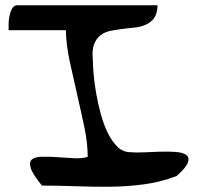

<svg xmlns="http://www.w3.org/2000/svg" viewBox="-20 -732 793 730"><path d="M313.5 -135.7Q313.5 -187.5 300.8 -248Q288.1 -308.6 273.4 -372.1Q258.8 -435.5 245.1 -498.5Q231.4 -561.5 230.5 -617.2H12.7Q12.7 -625 12.7 -639.6Q12.7 -654.3 15.6 -669.4Q18.6 -684.6 24.4 -696.8Q30.3 -709 42 -711.9H579.1Q578.1 -680.7 566.4 -664.1Q554.7 -647.5 535.6 -638.7Q516.6 -629.9 493.2 -627.4Q469.7 -625 446.3 -622.1Q422.9 -619.1 400.4 -614.7Q377.9 -610.4 361.8 -597.7Q345.7 -585 337.4 -563Q329.1 -541 333 -503.9Q333 -483.4 335.9 -449.7Q338.9 -416 345.7 -377Q352.5 -337.9 363.3 -298.3Q374 -258.8 390.1 -226.1Q406.2 -193.4 427.2 -173.3Q448.2 -153.3 476.6 -153.3Q496.1 -151.4 526.9 -152.8Q557.6 -154.3 588.9 -155.3Q620.1 -156.2 647.9 -154.3Q675.8 -152.3 688.5 -142.6Q701.2 -132.8 694.3 -113.8Q687.5 -94.7 651.4 -62.5Q588.9 -39.1 524.9 -30.8Q460.9 -22.5 396.5 -22Q332 -21.5 267.6 -23.9Q203.1 -26.4 139.6 -26.4Q103.5 -70.3 96.7 -93.8Q89.8 -117.2 102.1 -126.5Q114.3 -135.7 141.1 -136.2Q168 -136.7 199.2 -134.3Q230.5 -131.8 261.7 -130.4Q293 -128.9 313.5 -135.7Z"/></svg>

Font: Gloria Hallelujah
Style: Regular
Weight: 400
Designer: Kimberly Geswein
Foundry: Kimberly Geswein
Version: Version 1.004 2010